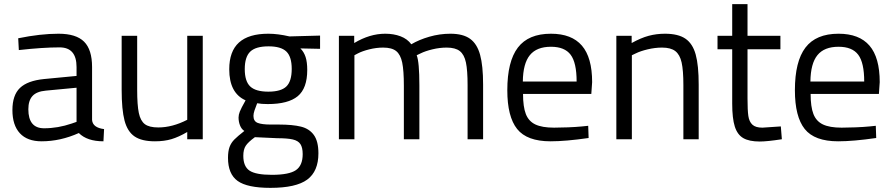

<svg xmlns="http://www.w3.org/2000/svg" viewBox="-20 -673 4317 928"><path d="M40 -141Q40 -213 76.5 -248Q113 -283 193 -291L350 -306V-349Q350 -444 268 -444Q187 -444 71 -431L68 -488Q175 -510 263 -510Q348 -510 386.5 -471.5Q425 -433 425 -349V-93Q428 -56 483 -49L480 10Q401 10 361 -30Q272 10 181 10Q112 10 76 -29Q40 -68 40 -141ZM327 -76 350 -84V-249L202 -235Q157 -231 137 -209Q117 -187 117 -145Q117 -53 193 -53Q260 -53 327 -76Z M568 -239V-500H643V-240Q643 -165 651 -127Q659 -89 680 -73Q701 -57 745 -57Q813 -57 885 -94V-500H960V0H885V-35Q844 -11 809 -0.5Q774 10 729 10Q665 10 630.5 -13.5Q596 -37 582 -90Q568 -143 568 -239Z M1082 90Q1082 58 1089.5 37.5Q1097 17 1113 1Q1129 -15 1161 -40Q1147 -49 1140 -67Q1133 -85 1133 -105Q1133 -118 1139 -133.5Q1145 -149 1167 -188Q1088 -223 1088 -338Q1088 -425 1135 -467.5Q1182 -510 1277 -510Q1323 -510 1379 -497L1527 -501V-437L1432 -439Q1449 -422 1457 -397.5Q1465 -373 1465 -335Q1465 -246 1419 -208Q1373 -170 1274 -170Q1243 -170 1223 -174Q1215 -154 1210 -139Q1205 -124 1205 -113Q1205 -87 1225.5 -79Q1246 -71 1289 -71H1328Q1394 -71 1434.5 -61Q1475 -51 1497 -20.5Q1519 10 1519 68Q1519 155 1465 195Q1411 235 1287 235Q1175 235 1128.5 201.5Q1082 168 1082 90ZM1390 -340Q1390 -399 1364 -424Q1338 -449 1278 -449Q1216 -449 1189.5 -423.5Q1163 -398 1163 -339Q1163 -280 1189.5 -255Q1216 -230 1277 -230Q1338 -230 1364 -255Q1390 -280 1390 -340ZM1443 72Q1443 40 1432 23.5Q1421 7 1395 1Q1369 -5 1320 -5L1212 -10Q1179 14 1167.5 32Q1156 50 1156 80Q1156 132 1186.5 152Q1217 172 1294 172Q1377 172 1410 149.5Q1443 127 1443 72Z M1618 -500H1692V-465Q1767 -510 1842 -510Q1883 -510 1916 -497.5Q1949 -485 1968 -459Q2005 -481 2055 -495.5Q2105 -510 2157 -510Q2218 -510 2252 -485.5Q2286 -461 2300.5 -408Q2315 -355 2315 -264V0H2240V-262Q2240 -333 2232 -371Q2224 -409 2202.5 -426Q2181 -443 2139 -443Q2105 -443 2070 -434.5Q2035 -426 2013 -415L1994 -406Q2007 -374 2007 -260V0H1932V-258Q1932 -332 1924 -370.5Q1916 -409 1895 -426Q1874 -443 1832 -443Q1799 -443 1765 -434.5Q1731 -426 1710 -415L1693 -406V0H1618Z M2432 -237Q2432 -376 2483 -443Q2534 -510 2643 -510Q2743 -510 2792.5 -452.5Q2842 -395 2842 -276L2838 -219H2508Q2508 -157 2521.5 -122Q2535 -87 2567.5 -71.5Q2600 -56 2658 -56Q2687 -56 2725 -57.5Q2763 -59 2794 -62L2823 -65L2825 -6Q2714 10 2641 10Q2527 10 2479.5 -49.5Q2432 -109 2432 -237ZM2767 -279Q2767 -370 2738 -408.5Q2709 -447 2643 -447Q2574 -447 2541 -406.5Q2508 -366 2507 -279Z M2959 -500H3033V-465Q3078 -490 3115.5 -500Q3153 -510 3194 -510Q3258 -510 3293 -486Q3328 -462 3342.5 -409.5Q3357 -357 3357 -264V0H3283V-262Q3283 -333 3274.5 -371Q3266 -409 3244 -426Q3222 -443 3180 -443Q3146 -443 3110.5 -434.5Q3075 -426 3053 -415L3034 -406V0H2959Z M3519 -172V-435H3448V-500H3519V-653H3593V-500H3752V-435H3593V-196Q3593 -140 3597 -112.5Q3601 -85 3616.5 -70.5Q3632 -56 3665 -56L3754 -62L3759 0Q3688 11 3652 11Q3601 11 3572.5 -5.5Q3544 -22 3531.5 -61.5Q3519 -101 3519 -172Z M3822 -237Q3822 -376 3873 -443Q3924 -510 4033 -510Q4133 -510 4182.5 -452.5Q4232 -395 4232 -276L4228 -219H3898Q3898 -157 3911.5 -122Q3925 -87 3957.5 -71.5Q3990 -56 4048 -56Q4077 -56 4115 -57.5Q4153 -59 4184 -62L4213 -65L4215 -6Q4104 10 4031 10Q3917 10 3869.5 -49.5Q3822 -109 3822 -237ZM4157 -279Q4157 -370 4128 -408.5Q4099 -447 4033 -447Q3964 -447 3931 -406.5Q3898 -366 3897 -279Z"/></svg>

Font: Cairo
Style: Regular
Weight: 400
Designer: Mohamed Gaber, the designers of Titillium
Foundry: Kief Type Foundry
Version: Version 2.009; ttfautohint (v1.5.33-1714) -l 8 -r 50 -G 200 